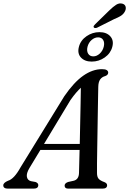

<svg xmlns="http://www.w3.org/2000/svg" viewBox="-48 -1121 768 1141"><path d="M127 -122.5Q108 -90.5 111.8 -70.2Q115.5 -50 135.5 -44.5L163 -39.5Q179.5 -33.5 179.5 -21Q179.5 0 151.5 0H0Q-28.5 0 -28.5 -19.5Q-28.5 -35 0 -47Q36 -57.5 74 -126.5L334 -549Q391 -632 446.5 -671Q502 -710 558 -710Q578 -710 586.5 -704.2Q595 -698.5 595 -689.5Q595 -675.5 577.5 -669Q558 -664 547.2 -648.8Q536.5 -633.5 536 -604.5Q535.5 -583 534.8 -542.5Q534 -502 533.2 -450.5Q532.5 -399 531.5 -344.2Q530.5 -289.5 529.8 -239Q529 -188.5 528.5 -149.8Q528 -111 528.5 -92.5Q528.5 -70 538 -58.8Q547.5 -47.5 573 -38.5Q588.5 -32 588.5 -20Q588.5 0 560.5 0H358Q336 0 336 -18Q336 -32 356.5 -39.5L390.5 -47Q420.5 -55 421.5 -93Q423 -136 425 -230H192ZM370.5 -526 213.5 -265.5H426Q427 -324.5 428.5 -387.2Q430 -450 431 -506Q432 -562 432.5 -599.5Q420.5 -588.5 405 -570.8Q389.5 -553 370.5 -526ZM601 -1058.5Q624 -1081 642.5 -1092.8Q661 -1104.5 680 -1099Q695 -1094.5 698.5 -1081.2Q702 -1068 694.5 -1053.5Q686.5 -1037.5 670.5 -1027.2Q654.5 -1017 630.5 -1007.5L528 -956Q513.5 -951.5 509 -959Q506.5 -963.5 510 -968.2Q513.5 -973 518 -977.5ZM497 -755Q455.5 -755 433 -779.2Q410.5 -803.5 421 -843Q431 -881.5 466.2 -905.8Q501.5 -930 543 -930Q585 -930 607.2 -905.5Q629.5 -881 619.5 -843Q609.5 -804 574.5 -779.5Q539.5 -755 497 -755ZM535 -899Q514.5 -899 496.5 -883.5Q478.5 -868 472 -843Q466 -817.5 476 -801.8Q486 -786 506.5 -786Q526.5 -786 544.2 -802Q562 -818 568.5 -843Q574.5 -868 565 -883.5Q555.5 -899 535 -899Z"/></svg>

Font: Fraunces 9pt
Style: Italic
Weight: 400
Italic angle: -16°
Version: Version 1.000;[b76b70a41]